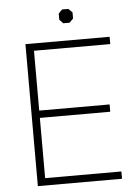

<svg xmlns="http://www.w3.org/2000/svg" viewBox="-58 -899 681 943"><g transform="rotate(-5 282.5 -427.0)"><path d="M90 -700H505V-664H129V-369H476V-333H129V-36H505V0H90ZM266 -805V-835L284 -854H315L334 -835V-805L315 -786H284Z"/></g></svg>

Font: Chakra Petch ExtraLight
Style: Regular
Weight: 275
Designer: Katatrad Aksorn Co.,Ltd.
Foundry: Cadson Demak Co.,Ltd.
Version: Version 1.000; ttfautohint (v1.6)